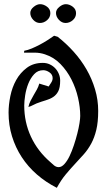

<svg xmlns="http://www.w3.org/2000/svg" viewBox="-20 -875 510 919"><path d="M239 -704 256 -699Q297 -667 332.5 -627.5Q368 -588 394 -543Q420 -498 435 -447.5Q450 -397 450 -344Q450 -291 441 -253.5Q432 -216 416.5 -187.5Q401 -159 381 -136.5Q361 -114 339 -90.5Q317 -67 294.5 -40Q272 -13 252 24Q199 -3 156.5 -40Q114 -77 84 -123Q54 -169 37.5 -222.5Q21 -276 21 -336Q21 -373 29.5 -415Q38 -457 57.5 -492Q77 -527 108.5 -550.5Q140 -574 185 -574Q203 -574 218 -567Q233 -560 244 -548.5Q255 -537 261.5 -521.5Q268 -506 268 -489Q268 -456 259 -438.5Q250 -421 235 -411Q220 -401 199.5 -395Q179 -389 155 -380Q145 -376 136 -371Q127 -366 116 -363Q119 -378 126 -392Q133 -406 141 -419.5Q149 -433 156.5 -446.5Q164 -460 168 -475L213 -461Q218 -469 225 -479.5Q232 -490 232 -501Q232 -518 217 -528.5Q202 -539 187 -539Q161 -539 143.5 -520Q126 -501 115.5 -474.5Q105 -448 100.5 -419Q96 -390 96 -370Q96 -290 128 -221Q160 -152 220 -100Q228 -92 238.5 -83.5Q249 -75 261 -75Q275 -75 288.5 -90Q302 -105 313 -128Q324 -151 333.5 -179.5Q343 -208 350 -235.5Q357 -263 360.5 -285.5Q364 -308 364 -320Q364 -361 353.5 -407Q343 -453 322 -494.5Q301 -536 269.5 -568.5Q238 -601 195 -615Q171 -623 145.5 -623Q120 -623 95 -623L96 -632Q113 -635 132 -643Q151 -651 170 -661Q189 -671 207 -682.5Q225 -694 239 -704ZM295 -855Q312 -855 328 -843Q344 -831 344 -812Q344 -792 328.5 -778.5Q313 -765 294 -765Q276 -765 262 -780Q248 -795 248 -813Q248 -829 264 -842Q280 -855 295 -855ZM172 -855Q189 -855 205 -843Q221 -831 221 -812Q221 -792 205.5 -778.5Q190 -765 171 -765Q153 -765 139 -780Q125 -795 125 -813Q125 -829 141 -842Q157 -855 172 -855Z"/></svg>

Font: Germanica
Style: Regular
Weight: 400
Designer: Peter Wiegel
Foundry: Peter Wiegel